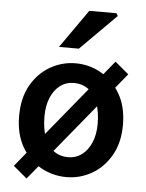

<svg xmlns="http://www.w3.org/2000/svg" viewBox="-55 -788 658 866"><g transform="rotate(5 274.5 -355.0)"><path d="M276 12Q214 12 160 -18Q106 -48 73 -105.5Q40 -163 40 -244Q40 -327 73 -384.5Q106 -442 159.5 -472.5Q213 -503 274 -503Q336 -503 389.5 -472.5Q443 -442 476.5 -384.5Q510 -327 510 -244Q510 -163 476.5 -105.5Q443 -48 390 -18Q337 12 276 12ZM276 -78Q311 -78 338 -98Q365 -118 380.5 -154.5Q396 -191 396 -238Q396 -295 381 -334.5Q366 -374 338.5 -394Q311 -414 274 -414Q238 -414 211 -393.5Q184 -373 169 -336.5Q154 -300 154 -252Q154 -196 169 -157Q184 -118 211.5 -98Q239 -78 276 -78ZM98 34 36 -18 452 -526 514 -474ZM192 -570 314 -744H437L444 -732L282 -570Z"/></g></svg>

Font: Source Sans 3 ExtraLight SemiBold
Style: Regular
Weight: 600
Version: Version 3.052;hotconv 1.1.0;makeotfexe 2.6.0